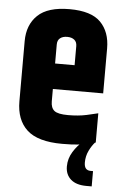

<svg xmlns="http://www.w3.org/2000/svg" viewBox="-55 -639 542 863"><g transform="rotate(5 216.0 -207.5)"><path d="M35 -439Q35 -513 80.5 -556.5Q126 -600 224 -600Q322 -600 364.5 -556.5Q407 -513 407 -439V-317H268V-437Q268 -456 256 -465.5Q244 -475 224 -475Q204 -475 192 -465.5Q180 -456 180 -437V-190L35 -192ZM35 -264H180V-180Q180 -151 196 -138Q212 -125 258 -125Q305 -125 341.5 -133Q378 -141 393 -145V-13Q377 -9 358.5 -4.5Q340 0 313 3Q286 6 243 6Q133 6 84 -39Q35 -84 35 -168ZM165 -351H407V-236H165ZM339 -15H392Q376 2 364 27Q352 52 352 80Q352 99 359.5 107.5Q367 116 381 116H392V185H368Q322 185 297.5 163.5Q273 142 273 105Q273 70 292 39Q311 8 339 -15Z"/></g></svg>

Font: Khand Variable Light
Style: Regular
Weight: 300
Designer: Satya Rajpurohit
Foundry: Indian Type Foundry
Version: Version 3.000